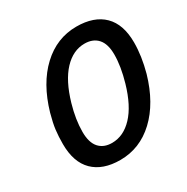

<svg xmlns="http://www.w3.org/2000/svg" viewBox="-157 -806 931 956"><g transform="rotate(-30 308.5 -327.5)"><path d="M407.2 -669.9Q508.3 -669.9 562.7 -616.2Q617.2 -562.5 617.2 -458Q617.2 -380.4 592.8 -291Q550.8 -146 464.8 -65.4Q378.9 15.1 266.1 15.1Q166 15.1 111.6 -38.6Q57.1 -92.3 57.1 -196.8Q57.1 -240.2 61.5 -276.4Q65.9 -312.5 80.1 -363.8Q122.1 -508.8 208.3 -589.4Q294.4 -669.9 407.2 -669.9ZM272.9 -79.1Q338.9 -79.1 392.1 -135.5Q445.3 -191.9 477.1 -301.8Q502 -387.7 502 -455.1Q502 -516.1 475.1 -546.1Q448.2 -576.2 399.9 -576.2Q334 -576.2 281 -519.8Q228 -463.4 195.8 -353Q171.9 -270.5 171.9 -200.2Q171.9 -139.2 198.5 -109.1Q225.1 -79.1 272.9 -79.1Z"/></g></svg>

Font: IntelOne Mono Medium
Style: Italic
Weight: 500
Italic angle: -16°
Designer: Fred Shallcrass
Foundry: Frere-Jones Type LLC
Version: Version 1.200;hotconv 1.1.0;makeotfexe 2.6.0;FJTRelease1.2